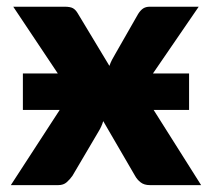

<svg xmlns="http://www.w3.org/2000/svg" viewBox="-20 -538 616 558"><path d="M564.5 0H415.5Q399 0 388.8 -8Q378.5 -16 372.5 -27L280 -186Q277.5 -177.5 274 -170Q270.5 -162.5 266.5 -156L190.5 -27Q183.5 -17 174 -8.5Q164.5 0 149.5 0H11.5L153.5 -218.5H46.5V-324.5H148L18.5 -518.5H167.5Q184 -518.5 191.8 -514.2Q199.5 -510 205.5 -500L298 -346.5Q301 -355.5 305.5 -364.2Q310 -373 315.5 -382L381.5 -497.5Q388.5 -508.5 396.2 -513.5Q404 -518.5 415.5 -518.5H557.5L424.5 -324.5H529.5V-218.5H426.5Z"/></svg>

Font: Lato 2
Style: Regular
Weight: 900
Designer: Lukasz Dziedzic with Adam Twardoch and Botio Nikoltchev
Foundry: tyPoland Lukasz Dziedzic
Version: Version 2.015; 2015-08-06; http://www.latofonts.com/